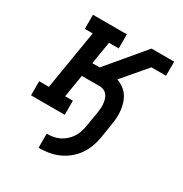

<svg xmlns="http://www.w3.org/2000/svg" viewBox="-171 -648 942 991"><g transform="rotate(30 300.0 -152.5)"><path d="M198 215V131Q216 131 235 128Q254 125 271.5 116.5Q289 108 304 95Q319 82 330 65.5Q341 49 347 31Q353 13 356 -6L370 -88Q372 -102 373.5 -116.5Q375 -131 374 -144.5Q373 -158 369.5 -171.5Q366 -185 358.5 -195.5Q351 -206 339 -212Q327 -218 312 -218H206L184 -84H230V0H29V-84H87L145 -436H98V-520H300V-436H242L220 -302H264L447 -520H582V-436H495L374 -294Q394 -287 411.5 -274.5Q429 -262 441 -244.5Q453 -227 459.5 -206.5Q466 -186 468.5 -164Q471 -142 469.5 -119.5Q468 -97 464 -75L451 8Q446 37 435.5 65Q425 93 407.5 118Q390 143 365.5 162.5Q341 182 313 194Q285 206 256 210.5Q227 215 198 215Z"/></g></svg>

Font: Iosevka Etoile Medium Oblique
Style: Regular
Weight: 500
Italic angle: -9°
Designer: Belleve Invis
Foundry: Belleve Invis
Version: Version 15.5.2; ttfautohint (v1.8.4)